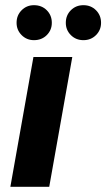

<svg xmlns="http://www.w3.org/2000/svg" viewBox="-20 -721 410 741"><path d="M20 0 109 -501H259L170 0ZM111 -566Q83 -566 63.5 -585.5Q44 -605 44 -633Q44 -662 63.5 -681.5Q83 -701 111 -701Q141 -701 160.5 -681.5Q180 -662 180 -633Q180 -605 160.5 -585.5Q141 -566 111 -566ZM302 -566Q273 -566 253.5 -585.5Q234 -605 234 -633Q234 -662 253.5 -681.5Q273 -701 302 -701Q331 -701 350.5 -681.5Q370 -662 370 -633Q370 -605 350.5 -585.5Q331 -566 302 -566Z"/></svg>

Font: DM Sans 18pt Black
Style: Italic
Weight: 900
Italic angle: -10°
Designer: Colophon Foundry, Jonny Pinhorn
Foundry: Colophon Foundry
Version: Version 4.004;gftools[0.9.30]